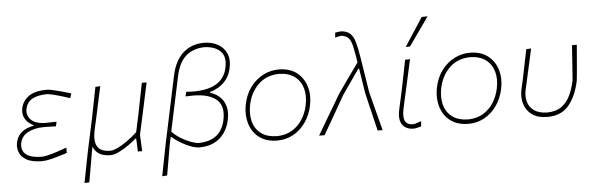

<svg xmlns="http://www.w3.org/2000/svg" viewBox="-57 -997 4311 1393"><g transform="rotate(-5 2099.0 -300.0)"><path d="M216 9Q141 9 101.2 -14.2Q61.5 -37.5 49.5 -72Q37.5 -106.5 44.5 -140Q53 -179 74.2 -202Q95.5 -225 122.5 -236.5Q149.5 -248 174.5 -252L175.5 -257Q157 -264 137.8 -281.2Q118.5 -298.5 108 -325Q97.5 -351.5 104.5 -386Q116 -439.5 161.5 -471.8Q207 -504 293.5 -504Q309.5 -504 338.2 -497.5Q367 -491 401.5 -481.5Q436 -472 468.5 -462L457 -428.5Q393.5 -450 349.5 -461Q305.5 -472 294 -472Q224 -471.5 184.5 -449.5Q145 -427.5 134.5 -378Q125 -334 157.8 -299.5Q190.5 -265 269 -265Q286.5 -265.5 306.2 -266Q326 -266.5 344 -267L336.5 -234Q316 -234.5 297.2 -235Q278.5 -235.5 249 -236Q184 -236 135.2 -212Q86.5 -188 75 -135Q69 -106.5 78.8 -81Q88.5 -55.5 121.2 -39.5Q154 -23.5 217 -23Q232 -23 261 -30Q290 -37 326.2 -48.5Q362.5 -60 398 -73.5V-34.5Q370 -26 336.2 -15.8Q302.5 -5.5 270.8 1.8Q239 9 216 9Z M507 194Q518 138.5 528.2 85.5Q538.5 32.5 550.5 -29L602.5 -271Q614.5 -332 625 -385.5Q635.5 -439 646.5 -494L682 -496Q670 -440 658.2 -386Q646.5 -332 633.5 -271L613.5 -182Q597 -105 620 -64Q643 -23 715.5 -23Q736 -23 768.5 -38.5Q801 -54 838.8 -80.8Q876.5 -107.5 912.5 -141L940.5 -270.5Q952.5 -331.5 963 -385Q973.5 -438.5 984.5 -494H1019.5Q1007.5 -438 996 -384.8Q984.5 -331.5 971.5 -270.5L938.5 -120Q940 -88.5 941.2 -61.2Q942.5 -34 944 0H912.5Q912 -23.5 910.8 -47.5Q909.5 -71.5 908.5 -95H903.5Q881 -75 846.8 -50.8Q812.5 -26.5 776.5 -8.8Q740.5 9 713.5 9Q614.5 9 588 -64L580.5 -29Q570.5 30 561.5 82.8Q552.5 135.5 542.5 192Z M1073 194Q1084 137.5 1094.5 84.2Q1105 31 1116.5 -28.5L1221.5 -524Q1245 -635 1307 -689.5Q1369 -744 1458 -744Q1515 -744 1558.5 -720.2Q1602 -696.5 1622 -652Q1642 -607.5 1628.5 -545.5Q1618 -496 1593 -463.5Q1568 -431 1536 -412.2Q1504 -393.5 1472.5 -385L1471 -379Q1489 -374.5 1512.5 -361.2Q1536 -348 1556 -323.5Q1576 -299 1584.8 -261.2Q1593.5 -223.5 1582 -170Q1564.5 -88.5 1508 -39.8Q1451.5 9 1360 9Q1333.5 9 1298 -4.2Q1262.5 -17.5 1227 -38.5Q1191.5 -59.5 1164.5 -83H1158.5L1147 -28.5Q1137 30.5 1128 83Q1119 135.5 1109 192ZM1358 -23Q1443 -25.5 1489.5 -63.8Q1536 -102 1551 -174.5Q1572 -275.5 1516.5 -322.5Q1461 -369.5 1347 -369.5Q1333.5 -369 1319.8 -368.8Q1306 -368.5 1292 -368L1299 -400.5Q1309 -400 1320.2 -399.8Q1331.5 -399.5 1352 -398.5Q1567 -398.5 1598.5 -550.5Q1615.5 -631.5 1574.2 -670.8Q1533 -710 1457.5 -712Q1377 -710 1324.2 -664.2Q1271.5 -618.5 1250.5 -518.5L1166.5 -123Q1193.5 -94 1229.8 -71.8Q1266 -49.5 1300.8 -36.8Q1335.5 -24 1358 -23Z M1927.5 9Q1866 9 1822 -14.2Q1778 -37.5 1752.2 -77.5Q1726.5 -117.5 1719 -168Q1711.5 -218.5 1722.5 -273Q1737.5 -346.5 1776.8 -398.2Q1816 -450 1869.5 -477Q1923 -504 1981.5 -504Q2061.5 -504 2112.5 -464.5Q2163.5 -425 2182.5 -360.8Q2201.5 -296.5 2185.5 -222Q2171 -154 2134.5 -102Q2098 -50 2045 -20.5Q1992 9 1927.5 9ZM1929.5 -23Q1992 -24.5 2038 -52Q2084 -79.5 2113.2 -125.2Q2142.5 -171 2154.5 -228Q2169 -296 2153.8 -350.8Q2138.5 -405.5 2095 -438Q2051.5 -470.5 1981.5 -472Q1888.5 -470 1830 -412.5Q1771.5 -355 1753.5 -267Q1740 -202.5 1753.8 -147.5Q1767.5 -92.5 1810.8 -58.5Q1854 -24.5 1929.5 -23Z M2232.5 0Q2249 -28 2270.8 -65Q2292.5 -102 2315.2 -140.5Q2338 -179 2357.8 -212.2Q2377.5 -245.5 2390 -266.8Q2402.5 -288 2403.5 -289.5Q2440.5 -343 2478.2 -395.8Q2516 -448.5 2556.5 -505.5Q2544.5 -583.5 2534.5 -625.8Q2524.5 -668 2507.2 -686Q2490 -704 2456.5 -708Q2449 -708 2410.5 -699L2414 -734.5Q2428.5 -737 2440.8 -738.5Q2453 -740 2458.5 -740Q2500.5 -736.5 2523 -715.5Q2545.5 -694.5 2558 -651Q2570.5 -607.5 2581.5 -536.5L2622 -282.5Q2639 -217 2651.2 -169Q2663.5 -121 2674 -81.2Q2684.5 -41.5 2695 0H2659Q2650.5 -35 2639.5 -81Q2628.5 -127 2618 -171Q2607.5 -215 2600.2 -245.2Q2593 -275.5 2592.5 -279L2564 -459H2558L2435 -282.5Q2393 -209.5 2352.8 -139.2Q2312.5 -69 2272.5 0Z M2919.5 9Q2867 9 2839.5 -27.2Q2812 -63.5 2828.5 -140Q2837 -180.5 2844 -209.8Q2851 -239 2857.5 -271Q2870 -332.5 2880.5 -385.2Q2891 -438 2902 -494L2938 -495.5Q2917.5 -402.5 2900 -323.8Q2882.5 -245 2870.5 -191L2859.5 -140Q2847 -82 2861.5 -52.5Q2876 -23 2921 -23Q2924.5 -23 2939.8 -27.2Q2955 -31.5 2979 -40L2976 -2Q2960.5 2 2945.5 5.5Q2930.5 9 2919.5 9ZM2914.5 -586Q2949 -639 2982.5 -690.5Q3016 -742 3049 -793L3092 -794Q3055.5 -742 3019.2 -690.5Q2983 -639 2946 -587Z M3319.5 9Q3258 9 3214 -14.2Q3170 -37.5 3144.2 -77.5Q3118.5 -117.5 3111 -168Q3103.5 -218.5 3114.5 -273Q3129.5 -346.5 3168.8 -398.2Q3208 -450 3261.5 -477Q3315 -504 3373.5 -504Q3453.5 -504 3504.5 -464.5Q3555.5 -425 3574.5 -360.8Q3593.5 -296.5 3577.5 -222Q3563 -154 3526.5 -102Q3490 -50 3437 -20.5Q3384 9 3319.5 9ZM3321.5 -23Q3384 -24.5 3430 -52Q3476 -79.5 3505.2 -125.2Q3534.5 -171 3546.5 -228Q3561 -296 3545.8 -350.8Q3530.5 -405.5 3487 -438Q3443.5 -470.5 3373.5 -472Q3280.5 -470 3222 -412.5Q3163.5 -355 3145.5 -267Q3132 -202.5 3145.8 -147.5Q3159.5 -92.5 3202.8 -58.5Q3246 -24.5 3321.5 -23Z M3894.5 9Q3826.5 9 3784.2 -21Q3742 -51 3727 -100.5Q3712 -150 3724.5 -208.5Q3729 -229 3733.5 -247Q3738 -265 3741.5 -282.5Q3753 -339.5 3763.2 -390Q3773.5 -440.5 3784.5 -494L3820 -496Q3800 -405.5 3782.8 -328.5Q3765.5 -251.5 3754 -199.5Q3744.5 -154.5 3755 -114.8Q3765.5 -75 3800 -49.8Q3834.5 -24.5 3896.5 -23Q3961.5 -24.5 4001.5 -53.5Q4041.5 -82.5 4064.2 -131Q4087 -179.5 4099.5 -240Q4104 -303 4109 -371.5Q4114 -440 4117.5 -494H4152.5Q4150.5 -465.5 4146.8 -423.2Q4143 -381 4139.5 -339Q4136 -297 4133.2 -267.5Q4130.5 -238 4129.5 -234Q4106 -122.5 4051 -56.8Q3996 9 3894.5 9Z"/></g></svg>

Font: Commissioner Loud Thin
Style: Italic
Weight: 100
Italic angle: -12°
Designer: Kostas Bartsokas
Foundry: Kostas Bartsokas
Version: Version 1.000; ttfautohint (v1.8.3)